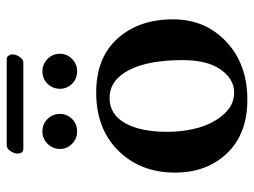

<svg xmlns="http://www.w3.org/2000/svg" viewBox="-113 -638 761 575"><g transform="rotate(-90 267.5 -350.5)"><path d="M261.2 -402.8Q212.4 -402.8 186.3 -356.4Q160.2 -310.1 160.2 -230Q160.2 -178.7 173.3 -134Q186.5 -89.4 213.9 -59.6Q241.2 -29.8 277.8 -29.8Q318.4 -29.8 346.7 -70.1Q375 -110.4 375 -184.1Q375 -287.1 345 -345Q314.9 -402.8 261.2 -402.8ZM38.1 -207Q38.1 -310.5 103.8 -376.7Q169.4 -442.9 277.8 -442.9Q382.3 -442.9 439.7 -378.9Q497.1 -314.9 497.1 -212.9Q497.1 -116.2 429.9 -53.2Q362.8 9.8 256.8 9.8Q154.3 9.8 96.2 -50.8Q38.1 -111.3 38.1 -207ZM161.1 -604Q183.6 -604 198.7 -588.6Q213.9 -573.2 213.9 -551.8Q213.9 -530.3 198.7 -515.1Q183.6 -500 161.1 -500Q140.1 -500 124.5 -515.1Q108.9 -530.3 108.9 -551.8Q108.9 -573.2 124.5 -588.6Q140.1 -604 161.1 -604ZM367.2 -661.1H109.9Q95.2 -661.1 95.2 -679.2Q95.2 -689 102.8 -700Q110.4 -710.9 119.1 -710.9H377.9Q384.8 -710.9 388.4 -705.3Q392.1 -699.7 392.1 -693.8Q392.1 -683.1 384.5 -672.1Q377 -661.1 367.2 -661.1ZM341.8 -604Q362.8 -604 378.4 -588.6Q394 -573.2 394 -551.8Q394 -530.3 378.4 -515.1Q362.8 -500 341.8 -500Q319.3 -500 304.2 -515.1Q289.1 -530.3 289.1 -551.8Q289.1 -573.2 304.2 -588.6Q319.3 -604 341.8 -604Z"/></g></svg>

Font: Common Serif SemiBold
Style: Regular
Weight: 600
Designer: Philipp H. Poll, Khaled Hosny
Foundry: Stefan Peev, Context Ltd.
Version: Version 1.026